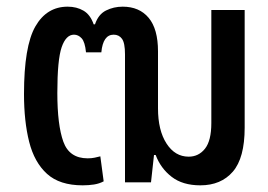

<svg xmlns="http://www.w3.org/2000/svg" viewBox="-20 -547 805 576"><path d="M228 9Q159 9 121 -25.5Q83 -60 67.5 -121.5Q52 -183 52 -265Q52 -408 86 -467.5Q120 -527 183 -527Q210 -527 230.5 -515Q251 -503 261 -474H265Q275 -504 298 -515.5Q321 -527 348 -527Q398 -527 426 -493.5Q454 -460 454 -393V-222Q454 -156 479.5 -116.5Q505 -77 546 -77Q576 -77 595 -101Q614 -125 614 -178V-517H714V-164Q714 -73 678.5 -32Q643 9 581 9Q528 9 495 -16.5Q462 -42 447 -82H442L433 0H355V-384Q355 -418 346 -430.5Q337 -443 321 -443Q289 -443 284 -390H238Q235 -421 225 -432Q215 -443 202 -443Q178 -443 165 -405.5Q152 -368 152 -268Q152 -172 170 -122Q188 -72 243 -72Q255 -72 264 -74Q273 -76 281 -78L291 -3Q278 4 262 6.5Q246 9 228 9Z"/></svg>

Font: Noto Sans Thai UI Cond Med
Style: Regular
Weight: 500
Width: 3
Designer: Monotype Design Team
Foundry: Monotype Imaging Inc.
Version: Version 2.000; ttfautohint (v1.8.4.7-5d5b)